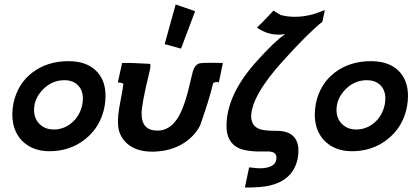

<svg xmlns="http://www.w3.org/2000/svg" viewBox="-20 -669 1860 857"><path d="M447 -195Q430 -102 358 -46Q291 6 201 6Q124 6 77 -42Q35 -87 35 -159Q35 -180 40 -208Q59 -296 125.5 -346Q192 -396 286 -396Q364 -396 407.5 -354.5Q451 -313 451 -241Q451 -216 447 -195ZM347 -201Q350 -216 350 -229Q350 -266 328 -288.5Q306 -311 267 -311Q213 -311 173 -271Q132 -230 132 -178Q132 -140 156.5 -115.5Q181 -91 220 -91Q265 -91 300.5 -121Q336 -151 347 -201Z M764 -649 851 -619 788 -452 715 -472ZM975 -388 957 -302Q935 -305 931 -296Q913 -222 874 -111Q851 -64 803 -32Q745 6 664 8Q583 9 540 -35Q510 -67 507 -111Q504 -150 517 -214Q530 -282 530 -290Q532 -293 529.5 -295.5Q527 -298 522 -299Q517 -300 513 -300.5Q509 -301 506 -301L525 -388Q565 -389 650 -384Q654 -376 647 -348Q612 -205 612 -162Q612 -86 683 -86Q736 -86 772 -140Q797 -179 817 -253Q821 -270 829 -302Q837 -334 841 -351Q850 -380 870 -386Q883 -390 975 -388Z M1430 -624 1419 -572Q1358 -524 1243 -397Q1101 -240 1101 -147Q1103 -105 1141 -92Q1162 -85 1215 -85Q1312 -85 1312 5Q1312 25 1308 42Q1285 144 1164 163Q1131 168 1073 168L1092 78Q1130 83 1148 82Q1206 79 1213 45Q1214 41 1214 34Q1214 6 1171 7Q1084 10 1045 -8Q991 -34 991 -106Q991 -248 1129 -399Q1204 -483 1253 -517Q1213 -510 1177 -521Q1149 -530 1127 -546Q1140 -558 1164.5 -583.5Q1189 -609 1201 -622Q1208 -616 1233 -602Q1263 -594 1296 -594Q1341 -594 1386 -608Q1394 -611 1408.5 -616Q1423 -621 1430 -624Z M1797 -195Q1780 -102 1708 -46Q1641 6 1551 6Q1474 6 1427 -42Q1385 -87 1385 -159Q1385 -180 1390 -208Q1409 -296 1475.5 -346Q1542 -396 1636 -396Q1714 -396 1757.5 -354.5Q1801 -313 1801 -241Q1801 -216 1797 -195ZM1697 -201Q1700 -216 1700 -229Q1700 -266 1678 -288.5Q1656 -311 1617 -311Q1563 -311 1523 -271Q1482 -230 1482 -178Q1482 -140 1506.5 -115.5Q1531 -91 1570 -91Q1615 -91 1650.5 -121Q1686 -151 1697 -201Z"/></svg>

Font: GFS Neohellenic Rg
Style: Bold Italic
Weight: 700
Italic angle: -12°
Designer: Designed by Takis Katsoulidis and George D. Matthiopoulos.
Foundry: Designed by Takis Katsoulidis and George D. Matthiopoulos.
Version: Version 1.0